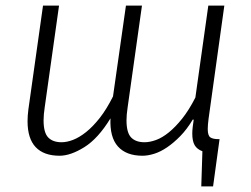

<svg xmlns="http://www.w3.org/2000/svg" viewBox="-20 -543 892 683"><path d="M666 -118Q645 -83 621.5 -59Q598 -35 574.5 -19Q551 -3 528.5 4Q506 11 487 11Q429 11 399.5 -22Q370 -55 373 -122Q329 -50 280 -19.5Q231 11 192 11Q136 11 107 -19.5Q78 -50 78 -112Q78 -131 81 -154L133 -523H190L139 -161Q137 -148 136 -136.5Q135 -125 135 -115Q135 -71 151.5 -54Q168 -37 199 -37Q218 -37 240 -45.5Q262 -54 286 -73Q310 -92 334.5 -123Q359 -154 382 -200L428 -523H485L434 -161Q432 -148 431 -136.5Q430 -125 430 -115Q430 -71 446.5 -54Q463 -37 494 -37Q513 -37 535 -45Q557 -53 580.5 -72Q604 -91 628 -121Q652 -151 675 -196L721 -523H778L722 -121Q719 -98 719 -84Q719 -61 728 -54.5Q737 -48 758 -48H761L738 120H696L700 -5Q681 -12 672.5 -26.5Q664 -41 664 -68Q664 -79 665.5 -91Q667 -103 669 -117Z"/></svg>

Font: Glekhifnjqigglhiwekvrgaqftz
Style: Regular
Weight: 300
Italic angle: -8°
Designer: Carrois Corporate & Edenspiekermann
Foundry: Carrois Corporate GbR & Edenspiekermann AG
Version: Version 2.001